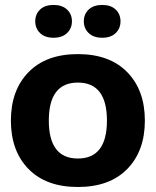

<svg xmlns="http://www.w3.org/2000/svg" viewBox="-20 -744 628 774"><path d="M492.9 -62.7Q421.9 9.8 293.9 9.8Q166 9.8 95 -62.7Q23.9 -135.3 23.9 -257.8Q23.9 -380.4 95 -453.1Q166 -525.9 293.9 -525.9Q421.9 -525.9 492.9 -453.1Q564 -380.4 564 -257.8Q564 -135.3 492.9 -62.7ZM411.1 -257.8Q411.1 -411.1 293.9 -411.1Q176.8 -411.1 176.8 -257.8Q176.8 -105 293.9 -105Q411.1 -105 411.1 -257.8ZM250.2 -610.6Q230.5 -591.8 195.8 -591.8Q161.1 -591.8 141.6 -610.6Q122.1 -629.4 122.1 -658.2Q122.1 -687 141.6 -705.6Q161.1 -724.1 195.8 -724.1Q230.5 -724.1 250.2 -705.6Q270 -687 270 -658.2Q270 -629.4 250.2 -610.6ZM446.3 -610.6Q426.8 -591.8 392.1 -591.8Q357.4 -591.8 337.6 -610.6Q317.9 -629.4 317.9 -658.2Q317.9 -687 337.6 -705.6Q357.4 -724.1 392.1 -724.1Q426.8 -724.1 446.3 -705.6Q465.8 -687 465.8 -658.2Q465.8 -629.4 446.3 -610.6Z"/></svg>

Font: Creato Display ExtraBold
Style: Regular
Weight: 800
Version: Version 1.000